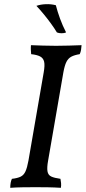

<svg xmlns="http://www.w3.org/2000/svg" viewBox="-20 -895 410 918"><path d="M189 -549Q195 -583 191 -600Q187 -617 172 -625Q157 -633 129 -636Q128 -646 127.5 -656.5Q127 -667 128 -679Q156 -678 186 -677Q216 -676 248 -676Q280 -676 310 -677Q340 -678 370 -679Q369 -667 367.5 -656.5Q366 -646 361 -636Q336 -632 321 -624Q306 -616 297.5 -599Q289 -582 283 -549L210 -127Q204 -94 207 -76Q210 -58 225 -51Q240 -44 269 -40Q271 -31 272 -19.5Q273 -8 271 3Q241 1 210 0.5Q179 0 150 0Q121 0 88 0.5Q55 1 29 3Q29 -10 31 -21Q33 -32 37 -40Q64 -43 79 -50.5Q94 -58 102 -76Q110 -94 116 -127ZM296 -740Q288 -736 274.5 -736Q261 -736 252 -740Q240 -760 224 -782Q208 -804 190 -826Q172 -848 154 -867Q174 -874 199 -875Q224 -876 247 -870Q255 -839 267 -806Q279 -773 296 -740Z"/></svg>

Font: Vollkorn
Style: Italic
Weight: 400
Italic angle: -11°
Designer: Friedrich Althausen
Foundry: Friedrich Althausen
Version: Version 5.001